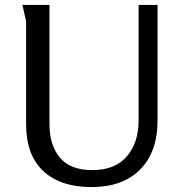

<svg xmlns="http://www.w3.org/2000/svg" viewBox="-20 -748 747 780"><path d="M181 -728V-244Q181 -159 223 -108Q265 -57 355 -57Q448 -57 495.5 -113Q543 -169 543 -258V-728H620V-258Q620 -131 549.5 -59.5Q479 12 351 12Q226 12 156 -53Q86 -118 86 -244V-662L71 -728Z"/></svg>

Font: Rosario Light
Style: Regular
Weight: 300
Designer: Hector Gatti
Foundry: Omnibus Type
Version: Version 1.101; ttfautohint (v1.8.1.43-b0c9)